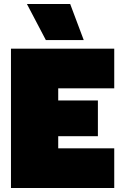

<svg xmlns="http://www.w3.org/2000/svg" viewBox="-20 -943 608 963"><path d="M115 -923H332L400 -742H210ZM35 -699H553V-500H272V-439H471V-260H272V-199H553V0H35Z"/></svg>

Font: Prompt Black
Style: Regular
Weight: 900
Designer: Katatrad Team
Foundry: CadsonDemak
Version: Version 1.000